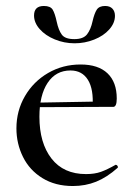

<svg xmlns="http://www.w3.org/2000/svg" viewBox="-20 -611 451 643"><path d="M35 -181Q35 -240 63.5 -289Q92 -338 141 -366.5Q190 -395 250 -395Q309 -395 340 -365.5Q371 -336 371 -281Q371 -253 359 -253H290Q294 -312 274.5 -343.5Q255 -375 216 -375Q167 -375 139.5 -333.5Q112 -292 112 -220Q112 -132 152.5 -80Q193 -28 268 -28Q297 -28 318 -35.5Q339 -43 367 -59H368Q371 -59 373.5 -55.5Q376 -52 374 -49Q338 -17 302 -2.5Q266 12 224 12Q165 12 122 -14.5Q79 -41 57 -85.5Q35 -130 35 -181ZM88 -267 312 -271V-253L89 -252ZM290 -540Q296 -566 304 -578.5Q312 -591 332 -591Q348 -591 356.5 -582Q365 -573 365 -558Q365 -534 346 -512.5Q327 -491 295.5 -478.5Q264 -466 230 -466Q195 -466 163.5 -479Q132 -492 113 -513.5Q94 -535 94 -559Q94 -591 127 -591Q149 -591 156.5 -578.5Q164 -566 170 -538Q176 -510 187 -495Q198 -480 229 -480Q259 -480 271.5 -496Q284 -512 290 -540Z"/></svg>

Font: Cormorant Garamond Medium
Style: Regular
Weight: 500
Designer: Christian Thalmann (Catharsis Fonts)
Foundry: Catharsis Fonts
Version: Version 4.000